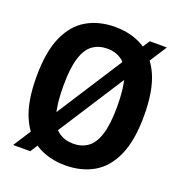

<svg xmlns="http://www.w3.org/2000/svg" viewBox="-136 -866 931 990"><g transform="rotate(20 330.0 -370.5)"><path d="M329.5 9.5Q241.5 9.5 175 -28.8Q108.5 -67 71.5 -150.5Q34.5 -234 34.5 -370Q34.5 -506 71.5 -589.5Q108.5 -673 175 -711.2Q241.5 -749.5 329.5 -749.5Q417.5 -749.5 484 -711.2Q550.5 -673 587.8 -589.5Q625 -506 625 -370Q625 -234 587.8 -150.5Q550.5 -67 484 -28.8Q417.5 9.5 329.5 9.5ZM329.5 -109.5Q376 -109.5 409.2 -133.2Q442.5 -157 460.5 -213.2Q478.5 -269.5 478.5 -366.5Q478.5 -467 460.5 -524.8Q442.5 -582.5 409.2 -606.5Q376 -630.5 329.5 -630.5Q283.5 -630.5 250 -606.8Q216.5 -583 198.8 -526.8Q181 -470.5 181 -373.5Q181 -273 198.8 -215.2Q216.5 -157.5 250 -133.5Q283.5 -109.5 329.5 -109.5ZM136 2.5H42L521 -741H615Z"/></g></svg>

Font: Encode Sans Condensed
Style: Bold
Weight: 700
Width: 3
Designer: Multiple Designers
Foundry: Impallari Type
Version: Version 3.000; ttfautohint (v1.8.3) -l 8 -r 50 -G 200 -x 14 